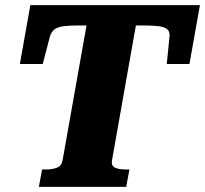

<svg xmlns="http://www.w3.org/2000/svg" viewBox="-20 -730 801 750"><path d="M224.4 -103.6 318 -630.6H288.6Q251.6 -630.6 228.3 -627.6Q205 -624.6 192.7 -615.1Q180.4 -605.6 175 -587.6L147 -480H57.6L98.6 -710H761L720 -480H631.4L642.2 -587.6Q644.2 -605.6 633.9 -615.1Q623.6 -624.6 600.7 -627.6Q577.8 -630.6 540.2 -630.6H510.8L417.6 -104.4Q413.6 -82.4 429.1 -75.2Q444.6 -68 470.8 -68H485.6L473 0H131.8L144.4 -68H159.2Q185.4 -68 202.9 -75.2Q220.4 -82.4 224.4 -103.6Z"/></svg>

Font: Roboto Serif 20pt
Style: Italic
Weight: 400
Italic angle: -10°
Designer: Greg Gazdowicz
Foundry: Commercial Type
Version: Version 1.008